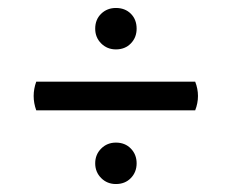

<svg xmlns="http://www.w3.org/2000/svg" viewBox="-20 -587 581 482"><path d="M71 -382H470Q484 -346 470 -310H71Q58 -346 71 -382ZM271 -463Q249 -463 234 -478Q219 -493 219 -515Q219 -538 234 -552.5Q249 -567 271 -567Q294 -567 308.5 -552.5Q323 -538 323 -515Q323 -493 308.5 -478Q294 -463 271 -463ZM271 -125Q249 -125 234 -140Q219 -155 219 -177Q219 -199 234 -214Q249 -229 271 -229Q294 -229 308.5 -214Q323 -199 323 -177Q323 -155 308.5 -140Q294 -125 271 -125Z"/></svg>

Font: Arima Thin
Style: Regular
Weight: 100
Designer: Joana Correia and Natanael Gama
Foundry: NDISCOVER
Version: Version 1.101;gftools[0.9.23]